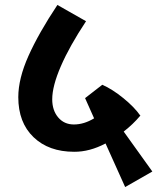

<svg xmlns="http://www.w3.org/2000/svg" viewBox="-20 -755 638 779"><path d="M408.2 -172.9Q343.3 -138.7 280.8 -139.2Q177.7 -139.2 116 -198.5Q54.2 -257.8 54.2 -360.8Q54.2 -436 95.7 -528.6Q137.2 -621.1 212.9 -734.9L329.1 -668.9Q262.2 -567.9 227.1 -486.8Q191.9 -405.8 191.9 -352.1Q191.9 -307.1 216.1 -278.6Q240.2 -250 279.8 -250Q320.8 -250 361.8 -274.9L325.2 -356.9L395 -411.1Q436 -393.1 481 -356.4Q525.9 -319.8 549.8 -285.2L547.9 -284.2Q520 -251 481.9 -221.2L598.1 -59.1L487.8 3.9Z"/></svg>

Font: Kadwa
Style: Regular
Weight: 400
Designer: Sol Matas
Foundry: Sol Matas
Version: Version 1.000;PS 001.000;hotconv 1.0.70;makeotf.lib2.5.58329